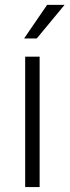

<svg xmlns="http://www.w3.org/2000/svg" viewBox="-20 -758 282 778"><path d="M140.6 0H82V-528.3H140.6ZM170.9 -738.3H241.7L128.9 -602.1H77.6Z"/></svg>

Font: RobotoInd Light
Style: Regular
Weight: 300
Designer: Google
Version: Version 2.001151; 2014